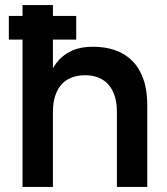

<svg xmlns="http://www.w3.org/2000/svg" viewBox="-20 -740 663 760"><path d="M15 -583.3V-677H281.7V-583.3ZM442.7 -297.2Q442.7 -332 434.4 -358.9Q426.1 -385.8 410.1 -404.2Q394.1 -422.7 370.5 -432.4Q347 -442.2 316.5 -442.2Q286.1 -442.2 262.5 -432.6Q238.8 -423.1 222.6 -404.7Q206.4 -386.2 198 -359.1Q189.5 -332 189.5 -297.2L162.8 -382.4Q166.9 -414.4 178.2 -445.2Q189.6 -476.1 211.2 -500.5Q232.8 -525 266.2 -540Q299.8 -555 348.2 -555Q396.3 -555 436 -541.2Q475.7 -527.4 504 -498.8Q532.3 -470.1 547.7 -426.3Q563 -382.6 563 -322.7V0H442.7ZM69.2 0V-720H189.5V0Z"/></svg>

Font: Vela Sans GX ExtLt
Style: Regular
Weight: 200
Designer: Principal design: Mikhail Sharanda - project Manrope.
Design modification: Ravid Balaliev
Foundry: Mikhail Sharanda
Version: Version 1.001